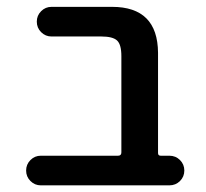

<svg xmlns="http://www.w3.org/2000/svg" viewBox="-20 -565 603 563"><path d="M335.9 -400.4Q335.9 -434.6 323.2 -446.3Q310.5 -458 277.3 -458H130.9Q113.3 -458 100.6 -470.7Q87.9 -483.4 87.9 -501.5Q87.9 -519.5 100.6 -532.2Q113.3 -544.9 130.9 -544.9H308.6Q442.4 -544.9 443.4 -410.2V-116.2Q443.4 -108.4 451.2 -108.4H476.6Q495.1 -108.4 507.8 -95.7Q520.5 -83 520.5 -64.9Q520.5 -46.9 507.8 -34.2Q495.1 -21.5 476.6 -21.5H99.6Q82 -21.5 69.3 -34.2Q56.6 -46.9 56.6 -64.9Q56.6 -83 69.3 -95.7Q82 -108.4 99.6 -108.4H326.2Q335.9 -108.4 335.9 -118.2Z"/></svg>

Font: Gen Jyuu GothicX Medium
Style: Regular
Weight: 500
Designer: Ryoko NISHIZUKA (kana &amp; ideographs); Paul D. Hunt (Latin, Greek &amp; Cyrillic); Wenlong ZHANG (bopomofo); Sandoll C
Version: Version 1.058.20140828